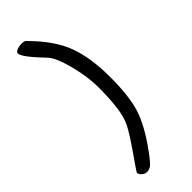

<svg xmlns="http://www.w3.org/2000/svg" viewBox="-282 -823 927 927"><g transform="rotate(-45 182.0 -359.5)"><path d="M174 7Q138 56 125 65Q112 74 97.5 74Q83 74 71 63.5Q59 53 59 42Q59 39 113.5 -39Q168 -117 187 -155Q206 -193 213 -251.5Q220 -310 220 -381.5Q220 -453 197.5 -539.5Q175 -626 148 -655Q60 -746 60 -772Q60 -781 74.5 -787Q89 -793 107.5 -793Q126 -793 133 -784Q228 -689 261.5 -598.5Q295 -508 295 -376Q295 -244 270.5 -168Q246 -92 174 7Z"/></g></svg>

Font: Patrick Hand SC
Style: Regular
Weight: 400
Designer: Patrick Wagesreiter
Foundry: Patrick Wagesreiter
Version: Version 1.003;PS 001.003;hotconv 1.0.70;makeotf.lib2.5.58329